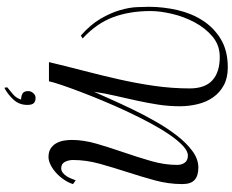

<svg xmlns="http://www.w3.org/2000/svg" viewBox="-110 -732 1042 861"><g transform="rotate(90 410.5 -301.0)"><path d="M805 -108Q799 -88 785.5 -68Q772 -48 755 -32.5Q738 -17 719 -7.5Q700 2 684 2Q661 2 646.5 -7Q632 -16 623 -31Q614 -46 610.5 -64.5Q607 -83 607 -102Q607 -156 624.5 -215.5Q642 -275 663 -336Q684 -397 701.5 -457.5Q719 -518 719 -575Q719 -595 709 -609Q699 -623 677 -623Q657 -623 633 -600.5Q609 -578 583 -540Q557 -502 530.5 -452.5Q504 -403 479 -349.5Q454 -296 431.5 -242Q409 -188 391 -140.5Q373 -93 360.5 -56Q348 -19 344 0H258Q276 -76 296.5 -154.5Q317 -233 335 -312.5Q353 -392 364.5 -472Q376 -552 376 -631Q376 -700 339.5 -733Q303 -766 235 -766Q182 -766 143.5 -733.5Q105 -701 79.5 -653Q54 -605 41.5 -551.5Q29 -498 29 -456Q29 -362 56.5 -288Q84 -214 152 -151L139 -143Q90 -186 63.5 -231.5Q37 -277 25 -318.5Q13 -360 11.5 -394Q10 -428 10 -448Q10 -512 24.5 -575.5Q39 -639 71.5 -689.5Q104 -740 155.5 -771Q207 -802 282 -802Q329 -802 362 -784Q395 -766 416 -736Q437 -706 446.5 -667Q456 -628 456 -587Q456 -537 448.5 -489Q441 -441 430.5 -393Q420 -345 409 -297.5Q398 -250 391 -202Q404 -231 424.5 -277Q445 -323 470 -375Q495 -427 525 -479.5Q555 -532 588 -574.5Q621 -617 657 -643.5Q693 -670 731 -670Q768 -670 786.5 -653Q805 -636 805 -598Q805 -536 788 -474Q771 -412 751 -350.5Q731 -289 714 -228Q697 -167 697 -108Q697 -88 705.5 -71.5Q714 -55 734 -55Q745 -55 754 -62Q763 -69 769.5 -79Q776 -89 780.5 -100.5Q785 -112 788 -120ZM388 93Q388 81 397 70.5Q406 60 418 60Q435 60 442.5 68.5Q450 77 450 97Q450 134 425.5 160Q401 186 373 200L371 187Q387 174 403 160.5Q419 147 426 125Q412 125 400 119Q388 113 388 93Z"/></g></svg>

Font: Lucien Schoenschriftv CAT
Style: Regular
Weight: 400
Designer: Lucian Bernhard 1928
Foundry: CAT-Fonts Peter Wiegel
Version: Version 1.000